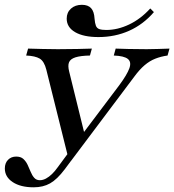

<svg xmlns="http://www.w3.org/2000/svg" viewBox="-30 -775 731 806"><path d="M259.7 -100 164.5 -482.3Q155.6 -517.7 136.7 -529Q117.7 -540.3 79.8 -541.9L87.9 -571Q116.9 -570.2 148.4 -569.4Q179.8 -568.5 212.9 -568.5Q260.5 -568.5 296 -569.4Q331.5 -570.2 355.6 -571L347.6 -541.9Q308.1 -541.1 286.7 -534.3Q265.3 -527.4 259.7 -513.3Q254 -499.2 260.5 -474.2L327.4 -202.4L300.8 -191.9L471 -417.7Q503.2 -461.3 512.9 -487.9Q522.6 -514.5 506.9 -527.4Q491.1 -540.3 447.6 -541.9L455.6 -571Q475.8 -570.2 508.5 -569.4Q541.1 -568.5 585.5 -568.5Q609.7 -568.5 631.9 -569.4Q654 -570.2 681.5 -571L673.4 -541.9Q645.2 -537.9 621.8 -528.6Q598.4 -519.4 577 -501.2Q555.6 -483.1 533.1 -452.4L268.5 -100ZM111.3 11.3Q56.5 11.3 23.4 -10.5Q-9.7 -32.3 -9.7 -67.7Q-9.7 -90.3 3.6 -104Q16.9 -117.7 37.9 -117.7Q57.3 -117.7 68.1 -107.7Q79 -97.6 85.9 -83.1Q92.7 -68.5 98.8 -53.6Q104.8 -38.7 113.7 -28.6Q122.6 -18.5 137.1 -18.5Q150 -18.5 162.9 -25.4Q175.8 -32.3 188.3 -44.4Q200.8 -56.5 212.1 -72.6L273.4 -155.6L300 -142.7L241.9 -64.5Q209.7 -21.8 180.2 -5.2Q150.8 11.3 111.3 11.3ZM383.1 -619.4Q321 -619.4 285.5 -639.9Q250 -660.5 250 -696.8Q250 -722.6 267.7 -738.7Q285.5 -754.8 313.7 -754.8Q339.5 -754.8 352.4 -740.7Q365.3 -726.6 366.9 -696.8Q368.5 -677.4 372.6 -666.9Q376.6 -656.5 387.1 -652.8Q397.6 -649.2 416.1 -649.2Q463.7 -649.2 512.1 -672.2Q560.5 -695.2 600.8 -739.5L616.1 -724.2Q571.8 -672.6 512.5 -646Q453.2 -619.4 383.1 -619.4Z"/></svg>

Font: Playfair 5pt SemiExpanded Light Medium
Style: Italic
Weight: 500
Italic angle: -15.6°
Version: Version 2.001;gftools[0.9.30]